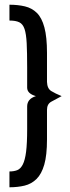

<svg xmlns="http://www.w3.org/2000/svg" viewBox="-20 -755 296 813"><path d="M20 38V-29Q39 -29 53 -34.5Q67 -40 76.5 -58.5Q86 -77 90.5 -112.5Q95 -148 95 -208V-304Q95 -320 104 -331Q113 -342 132 -348Q114 -353 104.5 -362Q95 -371 95 -384V-469Q95 -533 93 -572Q91 -611 84 -632Q77 -653 62 -660.5Q47 -668 20 -668V-735Q56 -735 85.5 -728Q115 -721 136 -700.5Q157 -680 168 -639Q179 -598 179 -531V-408Q180 -380 197 -369.5Q214 -359 241 -348Q214 -334 196.5 -324Q179 -314 179 -290V-165Q179 -98 167.5 -58Q156 -18 134.5 3Q113 24 84 31Q55 38 20 38Z"/></svg>

Font: Stick No Bills Medium
Style: Regular
Weight: 500
Version: Version 2.000